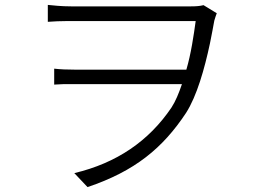

<svg xmlns="http://www.w3.org/2000/svg" viewBox="-20 -729 1040 783"><path d="M739 -269C783 -338 814 -448 836 -551L838 -561C844 -590 849 -618 854 -645C858 -660 861 -666 864 -675L810 -708C795 -704 778 -703 757 -703H271C230 -703 195 -707 175 -709V-640C203 -642 225 -643 248 -643H257C258 -643 260 -643 261 -643H778C770 -585 759 -509 740 -445H284C252 -445 228 -446 201 -449V-384C226 -386 246 -386 274 -386H722C709 -348 696 -316 679 -290C587 -154 456 -64 283 -23L337 34C530 -31 644 -125 739 -269Z"/></svg>

Font: Glow Sans SC Normal
Style: Regular
Weight: 400
Designer: Ryoko NISHIZUKA (kana, bopomofo & ideographs); Paul D. Hunt (Latin, Greek & Cyrillic); Sandoll Communications, Soo-young
Version: Version 0.93